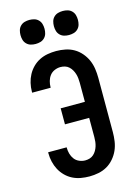

<svg xmlns="http://www.w3.org/2000/svg" viewBox="-141 -1030 782 1111"><g transform="rotate(-15 250.0 -474.5)"><path d="M253 8Q227 8 201.5 3.5Q176 -1 153 -12.5Q130 -24 111.5 -42.5Q93 -61 81 -83.5Q69 -106 63 -131.5Q57 -157 57 -183V-189H168V-186Q168 -168 173 -150Q178 -132 189 -117.5Q200 -103 217.5 -95.5Q235 -88 253 -88Q267 -88 280 -92Q293 -96 303 -105Q313 -114 320 -126Q327 -138 331 -151Q335 -164 336.5 -177.5Q338 -191 338 -205V-320H193V-416H338V-530Q338 -544 336.5 -557.5Q335 -571 331 -584Q327 -597 320 -609Q313 -621 303 -630Q293 -639 280 -643Q267 -647 253 -647Q235 -647 217.5 -639.5Q200 -632 189 -617.5Q178 -603 173 -585Q168 -567 168 -549V-546H57V-552Q57 -578 63 -603.5Q69 -629 81 -651.5Q93 -674 111.5 -692.5Q130 -711 153 -722.5Q176 -734 201.5 -738.5Q227 -743 253 -743Q280 -743 307.5 -737.5Q335 -732 358.5 -718.5Q382 -705 400.5 -683.5Q419 -662 430 -637Q441 -612 445 -584.5Q449 -557 449 -530V-205Q449 -178 445 -150.5Q441 -123 430 -98Q419 -73 400.5 -51.5Q382 -30 358.5 -16.5Q335 -3 307.5 2.5Q280 8 253 8ZM350 -813Q335 -813 321 -817Q307 -821 296.5 -831.5Q286 -842 282 -856Q278 -870 278 -885Q278 -900 282 -914Q286 -928 296.5 -938.5Q307 -949 321 -953Q335 -957 350 -957Q365 -957 379 -953Q393 -949 403.5 -938.5Q414 -928 418 -914Q422 -900 422 -885Q422 -870 418 -856Q414 -842 403.5 -831.5Q393 -821 379 -817Q365 -813 350 -813ZM150 -813Q135 -813 121 -817Q107 -821 96.5 -831.5Q86 -842 82 -856Q78 -870 78 -885Q78 -900 82 -914Q86 -928 96.5 -938.5Q107 -949 121 -953Q135 -957 150 -957Q165 -957 179 -953Q193 -949 203.5 -938.5Q214 -928 218 -914Q222 -900 222 -885Q222 -870 218 -856Q214 -842 203.5 -831.5Q193 -821 179 -817Q165 -813 150 -813Z"/></g></svg>

Font: Iosevka Term Curly
Style: Bold
Weight: 700
Designer: Belleve Invis
Foundry: Belleve Invis
Version: Version 32.3.0